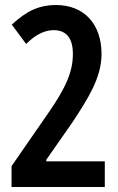

<svg xmlns="http://www.w3.org/2000/svg" viewBox="-20 -744 469 764"><path d="M26 -83V0H397V-102H164V-108L268 -257C329 -350 384 -434 384 -529C384 -649 314 -724 203 -724C134 -724 84 -699 27 -646L84 -569C120 -605 156 -624 194 -624C246 -624 270 -589 270 -530C270 -461 245 -399 172 -294Z"/></svg>

Font: Noto Sans Gurmukhi UI ExtraCondensed SemiBold
Style: Regular
Weight: 600
Width: 2
Designer: Jelle Bosma - Monotype Design Team
Foundry: Monotype Imaging Inc.
Version: Version 2.004